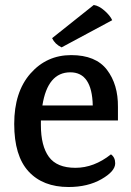

<svg xmlns="http://www.w3.org/2000/svg" viewBox="-20 -735 524 770"><path d="M144 -252V-233Q144 -150 176 -106Q208 -62 282.5 -62Q357 -62 425 -116Q442 -104 442 -80Q442 -48 387 -16.5Q332 15 255 15Q152 15 94.5 -47.5Q37 -110 37 -238Q37 -366 102 -440Q167 -514 265.5 -514Q364 -514 409 -455Q454 -396 453 -306V-252ZM262 -445Q171 -445 150 -312H352Q349 -445 262 -445ZM430 -654 227 -545Q200 -558 189 -582L356 -715Q377 -712 399.5 -692Q422 -672 430 -654Z"/></svg>

Font: Karma SemiBold
Style: Regular
Weight: 600
Designer: Joana Correia
Foundry: Indian Type Foundry
Version: Version 1.202;PS 1.0;hotconv 1.0.78;makeotf.lib2.5.61930; tt